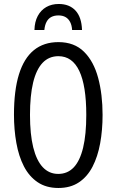

<svg xmlns="http://www.w3.org/2000/svg" viewBox="-20 -936 585 966"><path d="M496.1 -357.9Q496.1 -281.2 483.9 -214.6Q471.7 -147.9 445.6 -97.4Q419.4 -46.9 377 -18.6Q334.5 9.8 273.9 9.8Q212.4 9.8 169.4 -19.3Q126.5 -48.3 100.3 -99.1Q74.2 -149.9 62.3 -216.8Q50.3 -283.7 50.3 -358.9Q50.3 -481 75.4 -562Q100.6 -643.1 150.4 -683.6Q200.2 -724.1 273.9 -724.1Q354 -724.1 402.8 -675.5Q451.7 -627 473.9 -543.9Q496.1 -460.9 496.1 -357.9ZM130.9 -357.9Q130.9 -260.7 147.2 -194.6Q163.6 -128.4 195.3 -94.7Q227.1 -61 272.9 -61Q319.8 -61 351.1 -94Q382.3 -127 398.2 -193.1Q414.1 -259.3 414.1 -357.9Q414.1 -504.9 378.9 -579.1Q343.8 -653.3 273.9 -653.3Q226.1 -653.3 194.3 -619.9Q162.6 -586.4 146.7 -520.8Q130.9 -455.1 130.9 -357.9ZM275.4 -916Q329.1 -916 359.9 -882.8Q390.6 -849.6 392.6 -785.2H342.8Q341.3 -809.1 332.8 -825.4Q324.2 -841.8 309.6 -850.1Q294.9 -858.4 273.9 -858.4Q253.4 -858.4 238.3 -850.6Q223.1 -842.8 214.4 -826.4Q205.6 -810.1 203.1 -785.2H153.3Q154.3 -826.2 169.9 -855.5Q185.5 -884.8 212.6 -900.4Q239.7 -916 275.4 -916Z"/></svg>

Font: Open Sans Condensed
Style: Regular
Weight: 400
Width: 3
Designer: Monotype Design Team
Foundry: Monotype Imaging Inc.
Version: Version 3.000